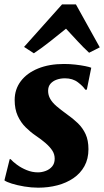

<svg xmlns="http://www.w3.org/2000/svg" viewBox="-22 -860 482 890"><path d="M380.5 -444.5H373Q363.5 -460 339.2 -478.5Q315 -497 279 -497Q258.5 -497 240.8 -490.8Q223 -484.5 212 -471.8Q201 -459 201 -439Q201 -419 210.8 -401.8Q220.5 -384.5 240 -367.8Q259.5 -351 288 -330.5Q316.5 -310.5 339 -288.8Q361.5 -267 374.8 -238.2Q388 -209.5 388 -168.5Q388 -123.5 369.5 -90Q351 -56.5 318.5 -34.2Q286 -12 244 -1Q202 10 155 10Q123.5 10 90.8 4.5Q58 -1 33 -8.8Q8 -16.5 -1.5 -24L23 -122.5H27Q37 -111 56.5 -96.5Q76 -82 101.5 -71.5Q127 -61 154 -61Q172 -61 190 -67.8Q208 -74.5 219.8 -88.5Q231.5 -102.5 231.5 -124.5Q231.5 -145 220.5 -162Q209.5 -179 189.8 -196.2Q170 -213.5 142.5 -232Q119 -248 96.8 -270Q74.5 -292 60.2 -323Q46 -354 46 -396.5Q46 -446 74.5 -483.8Q103 -521.5 154.5 -542.5Q206 -563.5 274.5 -563.5Q301.5 -563.5 327.5 -560.5Q353.5 -557.5 373.2 -553.5Q393 -549.5 401 -546ZM135 -613 89.5 -642.5 265.5 -839.5H330L440.5 -640.5L391 -615.5Q364.5 -640 337.5 -669.2Q310.5 -698.5 284 -727Q247.5 -697.5 210 -667.8Q172.5 -638 135 -613Z"/></svg>

Font: Merriweather 28pt Black
Style: Italic
Weight: 900
Italic angle: -7.8°
Version: Version 2.101